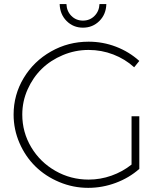

<svg xmlns="http://www.w3.org/2000/svg" viewBox="-20 -906 798 930"><path d="M269 -886.2H301.8Q303.2 -851.6 325.9 -828.9Q348.6 -806.2 381.8 -806.2Q415 -806.2 437.7 -828.9Q460.4 -851.6 461.9 -886.2H495.1Q493.7 -836.4 461.2 -804.2Q428.7 -772 381.8 -772Q335 -772 302.7 -804.2Q270.5 -836.4 269 -886.2ZM617.2 -108.9V-342.8H654.8V-87.9Q605.5 -44.4 540.8 -20.3Q476.1 3.9 407.2 3.9Q334 3.9 267.1 -24.2Q200.2 -52.2 151.6 -99.9Q103 -147.5 74.5 -213.1Q45.9 -278.8 45.9 -351.1Q45.9 -446.8 94.7 -528.1Q143.6 -609.4 227.1 -656.7Q310.5 -704.1 409.2 -704.1Q478.5 -704.1 542 -679.7Q605.5 -655.3 654.8 -610.8L629.9 -580.1Q585.9 -620.1 528.8 -642.1Q471.7 -664.1 409.2 -664.1Q344.2 -664.1 284.7 -639.2Q225.1 -614.3 182.1 -572.3Q139.2 -530.3 113.5 -472.4Q87.9 -414.6 87.9 -351.1Q87.9 -265.6 131.1 -193.1Q174.3 -120.6 248.3 -78.4Q322.3 -36.1 409.2 -36.1Q466.3 -36.1 520 -55.2Q573.7 -74.2 617.2 -108.9Z"/></svg>

Font: Montserrat-Arabic ExtraLight
Style: Regular
Weight: 275
Designer: Mohamed Gaber
Foundry: Kief Type Foundry
Version: Version 5.008;PS 005.008;hotconv 1.0.88;makeotf.lib2.5.64775